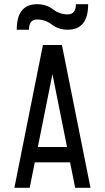

<svg xmlns="http://www.w3.org/2000/svg" viewBox="-20 -899 502 919"><path d="M48.8 0 185.5 -683.6H276.4L413.1 0H339.8L315.4 -122.1H146.5L122.1 0ZM161.1 -195.3H300.8L231 -544.4ZM60.1 -756.8Q60.1 -878.9 157.7 -878.9Q201.7 -878.9 233.4 -854.5Q265.1 -830.1 304.2 -830.1Q343.3 -830.1 343.3 -878.9H401.9Q401.9 -756.8 304.2 -756.8Q260.3 -756.8 228.5 -781.2Q196.8 -805.7 157.7 -805.7Q118.7 -805.7 118.7 -756.8Z"/></svg>

Font: Saniretro
Style: Regular
Weight: 400
Designer: Jayvee D. Enaguas (Grand Chaos)
Version: Version 1.0 - 6/10/2013